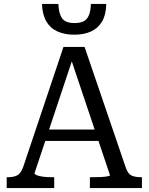

<svg xmlns="http://www.w3.org/2000/svg" viewBox="-20 -954 754 974"><path d="M202 -297H488L498 -239H189ZM333 -676 349 -657 155 -75Q155 -70 167 -65Q179 -60 199 -57.5Q219 -55 242 -55H255V0H14V-55H20Q49 -55 67.5 -64.5Q86 -74 98 -108L302 -716H409L619 -101Q630 -71 648.5 -63Q667 -55 695 -55H700V0H436V-55H450Q473 -55 493 -56Q513 -57 525.5 -59.5Q538 -62 538 -65ZM357 -778Q309 -778 272.5 -794Q236 -810 215.5 -844.5Q195 -879 193 -934H276Q278 -897 287 -875.5Q296 -854 313.5 -845.5Q331 -837 358 -837Q386 -837 403.5 -845.5Q421 -854 430.5 -875.5Q440 -897 441 -934H519Q518 -879 497.5 -844.5Q477 -810 441 -794Q405 -778 357 -778Z"/></svg>

Font: Roboto Serif
Style: Regular
Weight: 400
Designer: Greg Gazdowicz
Foundry: Commercial Type
Version: Version 1.008